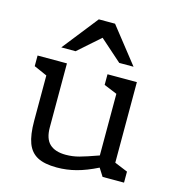

<svg xmlns="http://www.w3.org/2000/svg" viewBox="-113 -851 874 960"><g transform="rotate(15 324.0 -371.0)"><path d="M613 -57V0H502L476 -41Q418 -12 368.5 1Q319 14 268 14Q204 14 167.5 -5.5Q131 -25 115 -67.5Q99 -110 99 -182V-417L31 -447V-502H183V-171Q183 -112 211.5 -85.5Q240 -59 295 -59Q330 -59 363.5 -68Q397 -77 461 -100V-419L393 -447V-502H545V-85ZM435 -572 322 -672 209 -572H135L280 -756H364L509 -572Z"/></g></svg>

Font: Rhodium Libre
Style: Regular
Weight: 400
Designer: James Puckett
Foundry: Dunwich Type Founders
Version: Version 1.001; ttfautohint (v1.3)